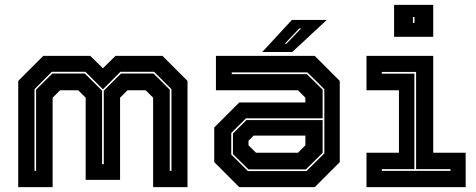

<svg xmlns="http://www.w3.org/2000/svg" viewBox="-20 -770 1958 790"><path d="M55 0V-437L158 -540H351.5L403.5 -489L455 -540H648.5L751.5 -437V0H610V-368L579.5 -398.5H504.5L474 -368V-30H332.5V-368L302 -398.5H227L196.5 -368V0ZM122 -67H128.5V-401L195.5 -467.5H329L400 -397V-94.5H407V-397L478 -467.5H611.5L678.5 -401V-67H685.5V-403L614 -474.5H475.5L403.5 -402.5L331.5 -474.5H193L122 -403Z M964.5 0 861.5 -103V-245.5L964.5 -348.5H1236.5V-368L1206 -398.5H868.5V-540H1275L1378 -437V-103L1275 0ZM1002.5 -73 938.5 -136V-220.5L994 -276H1307.5V-141L1238.5 -73ZM1000 -66H1241L1314.5 -139V-403L1245 -472H933.5V-465H1242.5L1307.5 -401V-283H992L931.5 -223V-134ZM1033.5 -141.5H1206L1236.5 -172V-212H1023.5L1002.5 -191V-172ZM1059 -556 1181 -688H1324.5L1182.5 -556ZM1151.5 -590H1158.5L1219 -653H1211.5Z M1601.5 -618.5V-750H1762.5V-618.5ZM1679 -676H1685.5V-700H1679ZM1488 0V-141.5H1621.5V-398.5H1488V-540H1762.5V-141.5H1896V0ZM1551 -67H1833.5V-74H1692V-474H1551V-467H1685V-74H1551Z"/></svg>

Font: Tourney Thin ExtraBold
Style: Regular
Weight: 800
Version: Version 1.015